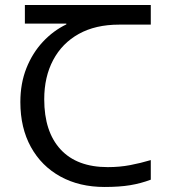

<svg xmlns="http://www.w3.org/2000/svg" viewBox="-20 -734 671 764"><path d="M396 10Q296 10 220.5 -31.5Q145 -73 103 -149Q61 -225 61 -328Q61 -402 85 -462.5Q109 -523 150.5 -567.5Q192 -612 244 -637V-640H79V-714H580V-636H454Q360 -636 293.5 -599Q227 -562 191.5 -495Q156 -428 156 -339Q156 -210 221 -139.5Q286 -69 409 -69Q456 -69 498 -77Q540 -85 580 -97V-19Q540 -4 497.5 3Q455 10 396 10Z"/></svg>

Font: Go Noto Kurrent-Regular
Style: Regular
Weight: 400
Designer: Monotype Design Team
Foundry: Monotype Imaging Inc.
Version: Version 2.012; ttfautohint (v1.8.4.7-5d5b)